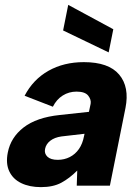

<svg xmlns="http://www.w3.org/2000/svg" viewBox="-20 -762 570 788"><path d="M295 0 297 -62Q265 -30 231.5 -12Q198 6 148 6Q101 6 67 -10.5Q33 -27 18 -59Q3 -91 12 -136Q24 -198 77 -239Q130 -280 225 -290L345 -303L352 -336Q355 -353 342 -369.5Q329 -386 294 -386Q263 -386 237.5 -370Q212 -354 197 -324L81 -369Q116 -436 179 -471.5Q242 -507 324 -507Q426 -507 469 -456Q512 -405 495 -319L431 0ZM327 -213 232 -202Q204 -198 186.5 -184.5Q169 -171 165 -151Q161 -132 174.5 -119Q188 -106 217 -106Q244 -106 266.5 -117.5Q289 -129 304 -150.5Q319 -172 325 -204ZM260 -742 445 -642 426 -547 239 -637Z"/></svg>

Font: Albert Sans ExtraBold
Style: Italic
Weight: 800
Italic angle: -11.25°
Designer: Andreas Rasmussen
Foundry: a.Foundry
Version: Version 1.025